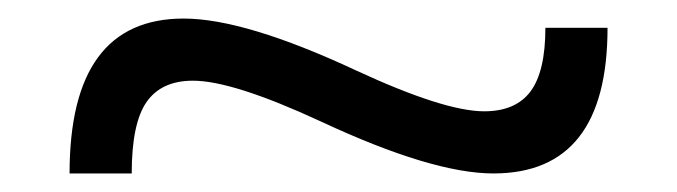

<svg xmlns="http://www.w3.org/2000/svg" viewBox="-20 -407 730 207"><path d="M326 -276Q231 -320 188 -320Q154 -320 138 -297Q122 -274 122 -220H55Q55 -387 178 -387Q244 -387 364 -331Q459 -287 502 -287Q536 -287 552 -308.5Q568 -330 568 -377H635Q635 -220 512 -220Q446 -220 326 -276Z"/></svg>

Font: M PLUS 1p
Style: Regular
Weight: 400
Version: Version 1.062